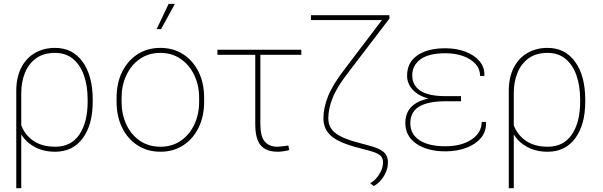

<svg xmlns="http://www.w3.org/2000/svg" viewBox="-20 -791 3186 1014"><path d="M65.9 203.1V-310.5Q65.9 -382.3 92 -433.3Q118.2 -484.4 164.6 -511.2Q210.9 -538.1 271 -538.1Q363.8 -538.1 416.7 -464.1Q469.7 -390.1 469.7 -264.6V-254.4Q469.7 -132.3 417 -61Q364.3 10.3 271.5 10.3Q210 10.3 164.1 -14.4Q118.2 -39.1 92.3 -81.1V203.1ZM272 -16.1Q355.5 -16.1 399.2 -80.6Q442.9 -145 442.9 -254.4V-264.6Q442.9 -337.9 423.1 -393.6Q403.3 -449.2 365 -480.5Q326.7 -511.7 271 -511.7Q210 -511.7 170.4 -482.9Q130.9 -454.1 111.6 -406Q92.3 -357.9 92.3 -300.3V-128.9Q112.3 -77.1 157.7 -46.6Q203.1 -16.1 272 -16.1Z M827.6 10.3Q758.8 10.3 706.5 -23.4Q654.3 -57.1 625 -116.7Q595.7 -176.3 595.7 -253.9V-274.4Q595.7 -352.1 625 -411.4Q654.3 -470.7 706.3 -504.4Q758.3 -538.1 826.7 -538.1Q895.5 -538.1 947.5 -504.4Q999.5 -470.7 1028.8 -411.4Q1058.1 -352.1 1058.1 -274.4V-253.9Q1058.1 -176.3 1028.8 -116.7Q999.5 -57.1 947.5 -23.4Q895.5 10.3 827.6 10.3ZM827.6 -16.1Q889.6 -16.1 935.5 -48.1Q981.4 -80.1 1006.6 -134Q1031.7 -188 1031.7 -253.9V-274.4Q1031.7 -339.4 1006.3 -393.3Q981 -447.3 934.8 -479.5Q888.7 -511.7 826.7 -511.7Q764.6 -511.7 718.5 -479.5Q672.4 -447.3 647.2 -393.3Q622.1 -339.4 622.1 -274.4V-253.9Q622.1 -187.5 647.2 -133.5Q672.4 -79.6 718.5 -47.9Q764.6 -16.1 827.6 -16.1ZM807.1 -637.2 870.6 -770.5H903.8L830.6 -637.2Z M1446.8 10.3Q1385.3 10.3 1356.7 -23.7Q1328.1 -57.6 1328.1 -136.2V-501.5H1128.4V-528.3H1571.3V-501.5H1355V-136.2Q1355 -70.3 1378.4 -43.2Q1401.9 -16.1 1445.3 -16.1Q1454.6 -16.1 1474.9 -18.8Q1495.1 -21.5 1502.9 -22.5V-22.9Q1509.8 -23.9 1502.9 -22.5L1507.3 1.5Q1494.6 5.4 1477.5 7.8Q1460.4 10.3 1446.8 10.3Z M1953.1 191.4 1935.1 176.3Q1950.7 168.5 1966.3 151.4Q1981.9 134.3 1992.4 111.8Q2002.9 89.4 2002.9 65.9Q2002.9 39.6 1984.1 26.6Q1965.3 13.7 1922.9 2.9L1878.9 -8.8Q1776.9 -34.2 1732.4 -70.1Q1688 -106 1688 -166.5Q1688 -221.7 1713.1 -283.9Q1738.3 -346.2 1802.7 -429.2L1997.1 -685.1H1622.1V-710.9H2036.6V-692.9L1820.8 -410.2Q1760.3 -333 1737.1 -274.9Q1713.9 -216.8 1713.9 -166.5Q1713.9 -116.2 1753.4 -86.7Q1793 -57.1 1882.8 -34.7L1926.3 -22.9Q1980.5 -9.3 2004.6 10.7Q2028.8 30.8 2028.8 66.4Q2028.8 94.7 2017.1 120.4Q2005.4 146 1988 164.8Q1970.7 183.6 1953.1 191.4Z M2332.5 8.3Q2237.8 8.3 2179.2 -31.7Q2120.6 -71.8 2120.6 -141.6Q2120.6 -244.1 2242.2 -270.5Q2188 -285.6 2158.9 -317.9Q2129.9 -350.1 2129.9 -391.6Q2129.9 -460.9 2184.1 -498.5Q2238.3 -536.1 2332.5 -536.1Q2391.1 -536.1 2438.2 -518.1Q2485.4 -500 2512.5 -467.8Q2539.6 -435.5 2538.1 -393.1L2537.1 -390.1H2515.6Q2515.6 -425.8 2491.5 -452.9Q2467.3 -480 2426 -494.9Q2384.8 -509.8 2332.5 -509.8Q2244.1 -509.8 2200.7 -477.8Q2157.2 -445.8 2157.2 -393.1Q2157.2 -340.3 2200 -311.8Q2242.7 -283.2 2334 -283.2H2414.6V-256.3H2334Q2241.2 -256.3 2194.1 -228.3Q2147 -200.2 2147 -140.1Q2147 -82.5 2195.3 -50.5Q2243.7 -18.6 2332.5 -18.6Q2417.5 -18.6 2470.7 -54.4Q2523.9 -90.3 2523.9 -147H2545.9L2546.9 -144Q2548.3 -95.2 2519 -61.3Q2489.7 -27.3 2440.4 -9.5Q2391.1 8.3 2332.5 8.3Z M2667 203.1V-310.5Q2667 -382.3 2693.1 -433.3Q2719.2 -484.4 2765.6 -511.2Q2812 -538.1 2872.1 -538.1Q2964.8 -538.1 3017.8 -464.1Q3070.8 -390.1 3070.8 -264.6V-254.4Q3070.8 -132.3 3018.1 -61Q2965.3 10.3 2872.6 10.3Q2811 10.3 2765.1 -14.4Q2719.2 -39.1 2693.4 -81.1V203.1ZM2873 -16.1Q2956.5 -16.1 3000.2 -80.6Q3043.9 -145 3043.9 -254.4V-264.6Q3043.9 -337.9 3024.2 -393.6Q3004.4 -449.2 2966.1 -480.5Q2927.7 -511.7 2872.1 -511.7Q2811 -511.7 2771.5 -482.9Q2731.9 -454.1 2712.6 -406Q2693.4 -357.9 2693.4 -300.3V-128.9Q2713.4 -77.1 2758.8 -46.6Q2804.2 -16.1 2873 -16.1Z"/></svg>

Font: Roboto Slab Thin
Style: Regular
Weight: 100
Designer: Google
Version: Version 2.000; ttfautohint (v1.8.1.43-b0c9)